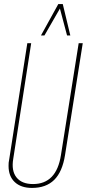

<svg xmlns="http://www.w3.org/2000/svg" viewBox="-20 -912 426 942"><path d="M137 10Q83 10 52.5 -18.5Q22 -47 22 -98Q22 -109 22.5 -114Q23 -119 25 -129L114 -700H133L45 -133Q35 -74 61 -41.5Q87 -9 142 -9Q257 -9 279 -151L366 -700H386L299 -151Q286 -69 246 -29.5Q206 10 137 10ZM181 -738 266 -892H288L325 -738H309L274 -870L198 -738Z"/></svg>

Font: Georama Condensed Thin
Style: Italic
Weight: 100
Width: 3
Italic angle: -9°
Designer: Jean-Baptiste Levee
Foundry: Production Type
Version: Version 1.000